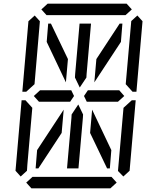

<svg xmlns="http://www.w3.org/2000/svg" viewBox="-20 -1020 856 1040"><path d="M204 -969 238 -1000H666L694 -969L660 -938H658H477H415H234H232ZM188 -108H173L181 -207L325 -426L314 -300ZM405 -108H343L367 -382L368 -400L404 -454L430 -400L429 -382ZM204 -469H191L163 -500L197 -531H210H334H358H366L381 -500L360 -469H352H328ZM628 -892H643L635 -793L491 -574L502 -700ZM411 -892H473L449 -618L448 -600L412 -546L386 -600L387 -618ZM348 -700 337 -574 233 -793 241 -892H256ZM468 -300 479 -426 583 -207 575 -108H560ZM612 -31 578 0H150L122 -31L156 -62H158H339H401H582H584ZM649 -436 694 -477H715L682 -95L648 -64L619 -94ZM724 -936 752 -905 719 -523H698L661 -564L691 -906ZM92 -64 64 -95 97 -477H118L127 -467L155 -436L128 -125L127 -108L126 -95ZM122 -523H101L134 -905L168 -936L196 -905L195 -892L167 -564L133 -533ZM612 -531H626L653 -500L619 -469H606H482H458H450L435 -500L456 -531H464H488Z"/></svg>

Font: DSEG14 Classic Mini
Style: Light Italic
Weight: 300
Italic angle: -5°
Designer: Keshikan(Twitter:@keshinomi_88pro)
Version: Version 0.46